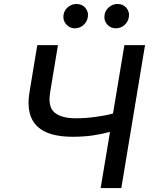

<svg xmlns="http://www.w3.org/2000/svg" viewBox="-20 -957 777 977"><path d="M130 -487.2 169.7 -727.3H274.9L235.1 -487.2Q223 -412.3 258.2 -383.9Q294 -355.1 364.7 -355.1Q388.1 -355.1 412.8 -356.7Q437.5 -358.3 462 -361.5Q486.5 -364.7 510.1 -369.1Q533.7 -373.6 555 -379.3L612.9 -727.3H718L597.3 0H492.2L539.8 -285.9Q496.8 -274.1 450.3 -267.6Q403.8 -261 349.4 -261Q289.8 -261 244.3 -273.6Q198.9 -286.2 170.1 -313.4Q141.3 -340.6 130.7 -383.5Q120 -426.5 130 -487.2ZM512.1 -881.4Q513.8 -893.1 519.9 -903.2Q525.9 -913.4 534.8 -920.8Q543.7 -928.3 554.7 -932.5Q565.7 -936.8 577.4 -936.8Q606.5 -936.8 623.2 -916.9Q631.4 -907 634.8 -894.9Q638.1 -882.8 635.3 -867.9Q633.2 -856.2 627.1 -846.1Q621.1 -835.9 612.2 -828.5Q603.3 -821 592.3 -816.9Q581.3 -812.9 569.2 -812.9Q542.6 -812.9 524.9 -833.1Q507.5 -853.3 512.1 -881.4ZM303.3 -881.4Q305 -893.1 310.9 -903.2Q316.8 -913.4 325.6 -920.8Q334.5 -928.3 345.5 -932.5Q356.5 -936.8 368.6 -936.8Q397.7 -936.8 414.4 -916.9Q422.6 -907 426 -894.9Q429.3 -882.8 426.5 -867.9Q424.4 -856.2 418.3 -846.1Q412.3 -835.9 403.4 -828.5Q394.5 -821 383.5 -816.9Q372.5 -812.9 360.4 -812.9Q334.2 -812.9 316.4 -833.8Q299 -854.4 303.3 -881.4Z"/></svg>

Font: Inter P Medium
Style: Italic
Weight: 500
Italic angle: 9.39999°
Designer: Rasmus Andersson
Foundry: rsms
Version: Version 3.018;git-588b23468